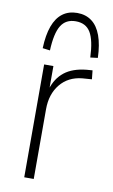

<svg xmlns="http://www.w3.org/2000/svg" viewBox="-84 -772 480 816"><g transform="rotate(10 156.0 -363.5)"><path d="M81 0V-487H121V-385H118Q133 -435 168 -462.5Q203 -490 262 -496L288 -498L292 -460L251 -457Q191 -451 156.5 -408.5Q122 -366 122 -301V0ZM95 -550 63 -554Q65 -611 79 -649.5Q93 -688 119 -707.5Q145 -727 182 -727Q219 -727 245 -707.5Q271 -688 285 -649.5Q299 -611 301 -554L269 -550Q266 -624 246 -657.5Q226 -691 182 -691Q139 -691 118.5 -657.5Q98 -624 95 -550Z"/></g></svg>

Font: Nunito Sans 10pt Condensed ExtraLight
Style: Regular
Weight: 250
Width: 3
Designer: Vernon Adams
Foundry: Vernon Adams
Version: Version 3.101;gftools[0.9.27]